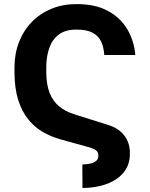

<svg xmlns="http://www.w3.org/2000/svg" viewBox="-20 -733 735 942"><path d="M384.6 189.5 384 73.8Q404.9 73.5 422.8 69.6Q440.6 65.6 451.8 56.4Q463 47.2 462.5 31.1Q463 14.5 452.1 5.4Q441.1 -3.6 417 -10.4L275 -49.8Q230.2 -62.3 189.7 -85.8Q149.3 -109.3 118.3 -147.6Q87.3 -185.9 69.3 -242.7Q51.3 -299.5 51 -378.9V-402.7Q51.3 -470.6 73.6 -527.4Q96 -584.2 136.7 -625.8Q177.3 -667.4 232.8 -690.1Q288.3 -712.9 354.5 -712.9Q445.7 -713.4 507.7 -680.4Q569.7 -647.5 603.7 -590.8Q637.7 -534.2 643.9 -463.3H491.6Q489.1 -501.7 476 -529.5Q462.9 -557.4 434 -572.7Q405.1 -587.9 354.5 -587.9Q301.1 -587.9 268.8 -563.6Q236.4 -539.3 221.9 -497.7Q207.3 -456.2 207 -403.9V-378.9Q207.3 -317.9 223.5 -277.1Q239.6 -236.4 269.6 -211.7Q299.5 -186.9 340.4 -173.6L509.4 -120.3Q563.7 -103.7 590.8 -67Q618 -30.4 617.2 18.9Q618 72.8 588.6 110.6Q559.2 148.4 506.6 168.5Q454.1 188.6 384.6 189.5Z"/></svg>

Font: Inter Display V
Style: Regular
Weight: 400
Designer: Rasmus Andersson
Foundry: rsms
Version: Version 3.015;git-src